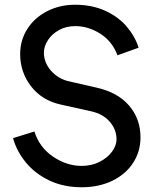

<svg xmlns="http://www.w3.org/2000/svg" viewBox="-20 -777 657 809"><path d="M35 -195 125 -223Q146 -156 203.5 -117Q261 -78 324 -78Q366 -78 399.5 -95Q433 -112 452 -138Q471 -164 471 -190Q471 -231 442.5 -264Q414 -297 364 -308L238 -336Q158 -353 111.5 -412.5Q65 -472 65 -549Q65 -608 95.5 -655.5Q126 -703 179 -730Q232 -757 296 -757Q367 -757 422.5 -732Q478 -707 513.5 -665.5Q549 -624 564 -576L475 -544Q453 -603 402.5 -635Q352 -667 297 -667Q259 -667 229 -650.5Q199 -634 182 -608Q165 -582 165 -555Q165 -513 195.5 -478.5Q226 -444 272 -434L386 -408Q476 -388 524 -332Q572 -276 572 -198Q572 -139 541 -91Q510 -43 453.5 -15.5Q397 12 324 12Q248 12 188 -16.5Q128 -45 89 -92.5Q50 -140 35 -195Z"/></svg>

Font: BLUETTI 2.0 Normal
Style: Normal
Weight: 400
Designer: Stijn de Vries
Foundry: tokotype
Version: Version 2.005;October 31, 2023;FontCreator 14.0.0.2814 64-bi